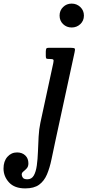

<svg xmlns="http://www.w3.org/2000/svg" viewBox="-224 -785 486 1065"><path d="M106.5 -698.5Q106.5 -727 126 -746Q145.5 -765 173.5 -765Q201.5 -765 221.5 -746Q241.5 -727 241.5 -698.5Q241.5 -670 221.5 -651.2Q201.5 -632.5 173.5 -632.5Q145.5 -632.5 126 -651.2Q106.5 -670 106.5 -698.5ZM189.5 -494 84.5 -9.5Q72 48 62 97Q52 146 36.5 182.5Q21 219 -7 239.5Q-35 260 -84 260Q-143.5 260 -174 226.8Q-204.5 193.5 -204.5 149.5Q-204.5 109.5 -183 85Q-161.5 60.5 -129.5 60.5Q-101.5 60.5 -84 77Q-66.5 93.5 -66.5 121Q-66.5 139 -75.8 149Q-85 159 -94.2 166.2Q-103.5 173.5 -103.5 183Q-103.5 192 -97.2 200.8Q-91 209.5 -72 209.5Q-48.5 209.5 -36.5 188.5Q-24.5 167.5 -19.8 132.8Q-15 98 -13.5 56.2Q-12 14.5 -9.8 -27.2Q-7.5 -69 0 -104L71.5 -435Q75 -450.5 71.5 -454.2Q68 -458 50 -458H44.5Q34.5 -458 32.2 -461.8Q30 -465.5 30 -476.5V-499Q30.5 -512 33.2 -516Q36 -520 47.5 -520H166.5Q188 -520 190.8 -515.2Q193.5 -510.5 189.5 -494Z"/></svg>

Font: Besley* Condensed Medium
Style: Italic
Weight: 500
Width: 3
Italic angle: -13°
Designer: Owen Earl
Foundry: indestructible type*
Version: Version 3.000; ttfautohint (v1.8.3)